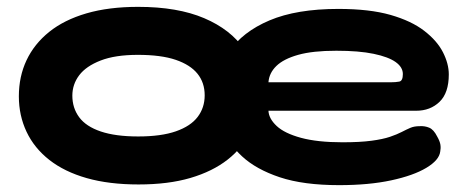

<svg xmlns="http://www.w3.org/2000/svg" viewBox="-20 -521 1366 560"><path d="M384 17Q298 17 233 -1.5Q168 -20 124 -54.5Q80 -89 57.5 -136.5Q35 -184 35 -240Q35 -298 57.5 -345.5Q80 -393 123.5 -428Q167 -463 232 -482Q297 -501 383 -501Q498 -501 575.5 -468Q653 -435 692.5 -377Q732 -319 732 -241Q732 -184 710 -137Q688 -90 644 -55.5Q600 -21 535.5 -2Q471 17 384 17ZM383 -123Q450 -123 493 -138Q536 -153 556.5 -180Q577 -207 577 -243Q577 -280 556 -306Q535 -332 492.5 -346.5Q450 -361 382 -361Q316 -361 273.5 -344.5Q231 -328 211 -301.5Q191 -275 191 -242Q191 -206 211 -179Q231 -152 274 -137.5Q317 -123 383 -123ZM969 19Q865 19 796 -4Q727 -27 686 -65Q645 -103 627.5 -149Q610 -195 610 -241Q610 -313 648.5 -370.5Q687 -428 766 -461.5Q845 -495 967 -495Q1058 -495 1119 -477.5Q1180 -460 1217.5 -431Q1255 -402 1272 -368.5Q1289 -335 1289 -304Q1289 -250 1262 -224Q1235 -198 1194 -198H763Q764 -175 787 -153.5Q810 -132 858 -119Q906 -106 979 -106Q1030 -106 1063.5 -110.5Q1097 -115 1117.5 -122Q1138 -129 1151.5 -136Q1165 -143 1176.5 -148Q1188 -153 1204 -153Q1219 -154 1232 -148.5Q1245 -143 1255 -123Q1263 -109 1264.5 -99Q1266 -89 1264 -79Q1261 -54 1223.5 -31.5Q1186 -9 1121 5Q1056 19 969 19ZM763 -281H1119Q1134 -281 1144.5 -283Q1155 -285 1155 -305Q1155 -325 1134 -340Q1113 -355 1070 -364Q1027 -373 961 -373Q892 -373 849.5 -361Q807 -349 786 -328.5Q765 -308 763 -281Z"/></svg>

Font: Fredoka Expanded SemiBold
Style: Regular
Weight: 600
Width: 7
Designer: Ben Nathan
Foundry: Milena B. Brandão, Ben Nathan
Version: Version 2.001